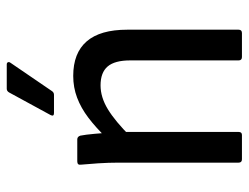

<svg xmlns="http://www.w3.org/2000/svg" viewBox="-104 -633 737 569"><g transform="rotate(-90 264.5 -348.5)"><path d="M380 0Q370 0 370 -10V-331Q370 -377 352 -398Q334 -419 296 -419Q261 -419 225.5 -397.5Q190 -376 144 -330L140 -401Q171 -433 200 -455Q229 -477 259.5 -488.5Q290 -500 324 -500Q392 -500 426.5 -460Q461 -420 461 -340V-10Q461 0 451 0ZM77 0Q67 0 67 -10V-366Q67 -395 65 -426Q63 -457 61 -477Q59 -488 71 -488H136Q144 -488 147 -479Q150 -464 152.5 -436Q155 -408 156 -388L158 -361V-10Q158 0 149 0ZM214 -557Q203 -557 208 -567L275 -690Q279 -697 286 -697H358Q363 -697 364.5 -693.5Q366 -690 363 -686L279 -563Q275 -557 268 -557Z"/></g></svg>

Font: Sofia Sans Semi Condensed Medium
Style: Regular
Weight: 500
Designer: Botio Nikoltchev, Ani Petrova
Foundry: lettersoup
Version: Version 4.100